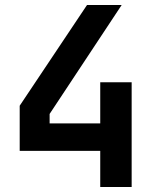

<svg xmlns="http://www.w3.org/2000/svg" viewBox="-20 -750 640 770"><path d="M382 0V-145H59V-326L329 -730H468L179 -293V-255H382V-420H508V0Z"/></svg>

Font: JetBrains Mono NL
Style: Bold
Weight: 700
Monospace: yes
Designer: Philipp Nurullin, Konstantin Bulenkov
Foundry: JetBrains
Version: Version 2.305; ttfautohint (v1.8.4.7-5d5b)